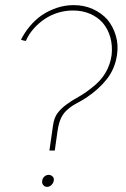

<svg xmlns="http://www.w3.org/2000/svg" viewBox="-20 -752 492 750"><path d="M81 -592Q92 -618 111.5 -640Q131 -662 155 -678Q179 -694 207 -702.5Q235 -711 265 -711Q302 -711 332 -698Q362 -685 382 -662Q402 -638 411 -606Q420 -574 416 -537Q411 -500 392 -467.5Q373 -435 337 -408Q311 -387 285.5 -373Q260 -359 240 -344Q219 -329 205 -310.5Q191 -292 187 -261L173 -164H194L205 -242Q210 -274 219.5 -293Q229 -312 244 -324Q258 -337 276 -346.5Q294 -356 315 -369Q365 -402 397 -442.5Q429 -483 437 -537Q443 -577 432.5 -612.5Q422 -648 400 -675Q377 -701 343 -716.5Q309 -732 268 -732Q234 -732 202.5 -721.5Q171 -711 144 -693Q118 -675 97 -650Q76 -625 62 -597Q66 -595 71 -594Q76 -593 81 -592ZM164 -22Q173 -22 180.5 -29Q188 -36 190 -46Q192 -56 185.5 -62.5Q179 -69 170 -69Q161 -69 153.5 -62.5Q146 -56 145 -46Q143 -36 149 -29Q155 -22 164 -22Z"/></svg>

Font: Josefin Slab ExtraLight
Style: Italic
Weight: 250
Italic angle: -12°
Designer: Santiago Orozco
Foundry: Typemade
Version: Version 2.100